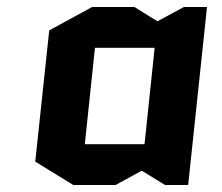

<svg xmlns="http://www.w3.org/2000/svg" viewBox="-20 -525 635 550"><path d="M394 -112 423 -388H252L223 -112ZM573 -505 519 5H453L386 -36L311 5H190L81 -62L121 -438L244 -505H365L431 -464L507 -505Z"/></svg>

Font: Quantico
Style: Bold Italic
Weight: 700
Italic angle: -12°
Designer: Matt Desmond
Foundry: MADtype
Version: Version 2.002